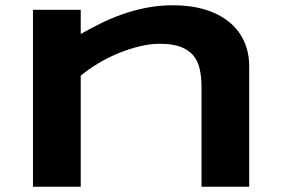

<svg xmlns="http://www.w3.org/2000/svg" viewBox="-20 -708 1067 728"><path d="M744.1 0V-376Q744.1 -413.6 737.8 -444.1Q731.4 -474.6 714.1 -496.3Q696.8 -518.1 665.8 -530Q634.8 -542 585.9 -542Q548.8 -542 508.1 -532Q467.3 -522 427.2 -505.4Q387.2 -488.8 350.8 -466.8Q314.5 -444.8 286.1 -420.9V0H105V-670.9H286.1V-579.1Q320.3 -598.6 358.9 -617.9Q397.5 -637.2 440.9 -652.8Q484.4 -668.5 533.2 -678.2Q582 -688 636.2 -688Q704.1 -688 757.6 -671.6Q811 -655.3 848.1 -625.2Q885.3 -595.2 905 -552.5Q924.8 -509.8 924.8 -457V0Z"/></svg>

Font: Syncopate
Style: Bold
Weight: 700
Designer: Astigmatic (AOETI)
Foundry: Astigmatic (AOETI)
Version: Version 1.001 2011